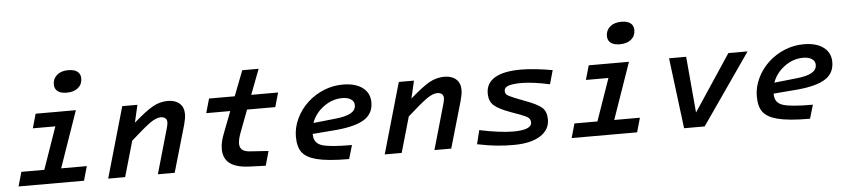

<svg xmlns="http://www.w3.org/2000/svg" viewBox="-44 -1001 5614 1274"><g transform="rotate(-5 2763.0 -364.0)"><path d="M514 -678Q514 -639 486 -615.5Q458 -592 410 -592Q371 -592 350 -608Q329 -624 329 -654Q329 -692 357 -716Q385 -740 433 -740Q472 -740 493 -724Q514 -708 514 -678ZM37 0 64 -95H217L315 -376H165L192 -471H460L329 -95H500L473 0Z M769 -471H870L843 -354Q925 -426 972.5 -452.5Q1020 -479 1072 -479Q1122 -479 1150.5 -453.5Q1179 -428 1179 -383Q1179 -368 1176 -350.5Q1173 -333 1167 -311L1077 0H965L1050 -297Q1054 -311 1056 -321Q1058 -331 1058 -338Q1058 -356 1047 -365.5Q1036 -375 1017 -375Q986 -375 944.5 -345.5Q903 -316 815 -237L747 0H634Z M1592 -376 1540 -239Q1529 -211 1524 -190.5Q1519 -170 1519 -156Q1519 -128 1536 -114Q1553 -100 1590 -98L1710 -90L1683 6L1576 2Q1488 -1 1445 -33.5Q1402 -66 1402 -129Q1402 -155 1408.5 -182Q1415 -209 1430 -246L1480 -376H1320L1347 -471H1518L1583 -639H1692L1628 -471H1807L1780 -376Z M2265 -81 2238 10Q2164 10 2110.5 5Q2057 0 2019 -10Q1955 -27 1927 -63Q1899 -99 1899 -169Q1899 -229 1927 -288.5Q1955 -348 2005 -394Q2054 -438 2114 -462Q2174 -486 2239 -486Q2323 -486 2370.5 -450Q2418 -414 2418 -352Q2418 -278 2359 -240Q2300 -202 2173 -190L2012 -177Q2012 -175 2012 -174.5Q2012 -174 2012 -172Q2012 -117 2063 -99Q2114 -81 2265 -81ZM2307 -343Q2307 -368 2285.5 -382.5Q2264 -397 2228 -397Q2161 -397 2103.5 -355Q2046 -313 2023 -249L2172 -265Q2241 -272 2274 -291Q2307 -310 2307 -343Z M2611 -471H2712L2685 -354Q2767 -426 2814.5 -452.5Q2862 -479 2914 -479Q2964 -479 2992.5 -453.5Q3021 -428 3021 -383Q3021 -368 3018 -350.5Q3015 -333 3009 -311L2919 0H2807L2892 -297Q2896 -311 2898 -321Q2900 -331 2900 -338Q2900 -356 2889 -365.5Q2878 -375 2859 -375Q2828 -375 2786.5 -345.5Q2745 -316 2657 -237L2589 0H2476Z M3575 -137Q3575 -68 3511.5 -28Q3448 12 3334 12Q3273 12 3219 6.5Q3165 1 3092 -14L3115 -106Q3180 -92 3238.5 -84.5Q3297 -77 3339 -77Q3400 -77 3431 -89.5Q3462 -102 3462 -127Q3462 -146 3449 -157.5Q3436 -169 3396 -184L3330 -208Q3251 -237 3221.5 -265Q3192 -293 3192 -343Q3192 -412 3251 -447Q3310 -482 3425 -482Q3469 -482 3525 -476Q3581 -470 3635 -460L3609 -368Q3555 -380 3507 -386.5Q3459 -393 3422 -393Q3362 -393 3334 -383Q3306 -373 3306 -351Q3306 -333 3316.5 -324Q3327 -315 3369 -298L3433 -273Q3518 -242 3546.5 -215Q3575 -188 3575 -137Z M4198 -678Q4198 -639 4170 -615.5Q4142 -592 4094 -592Q4055 -592 4034 -608Q4013 -624 4013 -654Q4013 -692 4041 -716Q4069 -740 4117 -740Q4156 -740 4177 -724Q4198 -708 4198 -678ZM3721 0 3748 -95H3901L3999 -376H3849L3876 -471H4144L4013 -95H4184L4157 0Z M4470 0 4411 -471H4525L4558 -97L4806 -471H4934L4607 0Z M5335 -81 5308 10Q5234 10 5180.5 5Q5127 0 5089 -10Q5025 -27 4997 -63Q4969 -99 4969 -169Q4969 -229 4997 -288.5Q5025 -348 5075 -394Q5124 -438 5184 -462Q5244 -486 5309 -486Q5393 -486 5440.5 -450Q5488 -414 5488 -352Q5488 -278 5429 -240Q5370 -202 5243 -190L5082 -177Q5082 -175 5082 -174.5Q5082 -174 5082 -172Q5082 -117 5133 -99Q5184 -81 5335 -81ZM5377 -343Q5377 -368 5355.5 -382.5Q5334 -397 5298 -397Q5231 -397 5173.5 -355Q5116 -313 5093 -249L5242 -265Q5311 -272 5344 -291Q5377 -310 5377 -343Z"/></g></svg>

Font: Intel One Mono Medium
Style: Italic
Weight: 500
Italic angle: -16°
Monospace: yes
Designer: Fred Shallcrass
Foundry: Frere-Jones Type LLC
Version: Version 1.400;hotconv 1.1.0;makeotfexe 2.6.0;FJTRelease1.4